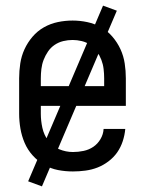

<svg xmlns="http://www.w3.org/2000/svg" viewBox="-20 -601 515 682"><path d="M239 8Q212 8 186 3Q160 -2 137 -15.5Q114 -29 96 -49Q78 -69 67.5 -93.5Q57 -118 52.5 -144.5Q48 -171 48 -197V-323Q48 -349 52 -375.5Q56 -402 67 -426Q78 -450 95.5 -470.5Q113 -491 136 -504Q159 -517 185 -522.5Q211 -528 238 -528Q264 -528 290 -522.5Q316 -517 339 -504Q362 -491 379.5 -470.5Q397 -450 408 -426Q419 -402 423 -375.5Q427 -349 427 -323V-225H125V-197Q125 -172 130.5 -147Q136 -122 151 -101.5Q166 -81 190 -71Q214 -61 239 -61Q258 -61 277 -65Q296 -69 311.5 -79.5Q327 -90 337 -107Q347 -124 348 -143H425Q423 -121 416 -99.5Q409 -78 396.5 -60Q384 -42 365.5 -28Q347 -14 326.5 -6Q306 2 283.5 5Q261 8 239 8ZM125 -295H350V-323Q350 -339 348 -356Q346 -373 340 -388.5Q334 -404 324.5 -418Q315 -432 301 -441.5Q287 -451 270.5 -455Q254 -459 238 -459Q221 -459 204.5 -455Q188 -451 174 -441.5Q160 -432 150.5 -418Q141 -404 135 -388.5Q129 -373 127 -356Q125 -339 125 -323ZM129 61 80 43 346 -581 395 -563Z"/></svg>

Font: Iosevka QP
Style: Regular
Weight: 400
Designer: Belleve Invis
Foundry: Belleve Invis
Version: Version 20.0.0; ttfautohint (v1.8.4)